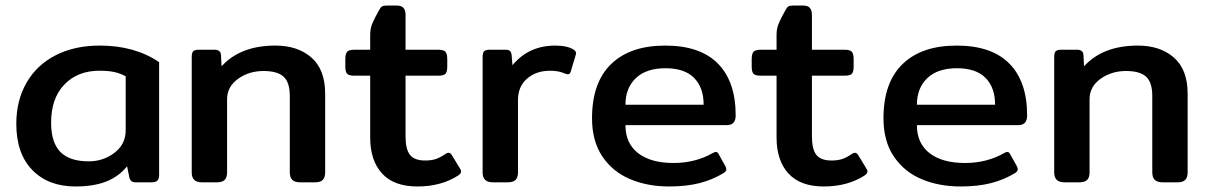

<svg xmlns="http://www.w3.org/2000/svg" viewBox="-20 -660 4373 695"><path d="M39 -212Q39 -296 76 -360.5Q113 -425 181.5 -460Q250 -495 341 -495Q468 -495 556 -435V-27Q556 -12 549.5 -6Q543 0 527 0H472Q461 0 455.5 -4.5Q450 -9 448 -19L440 -58Q409 -20 363.5 -2.5Q318 15 253 15Q155 15 97 -44.5Q39 -104 39 -212ZM435 -189V-384Q414 -395 392.5 -399.5Q371 -404 340 -404Q261 -404 213 -354Q165 -304 165 -216Q165 -144 198.5 -110Q232 -76 301 -76Q354 -76 394.5 -107Q435 -138 435 -189Z M674 -36V-453Q674 -468 679 -474Q684 -480 700 -480H757Q779 -480 780 -460L782 -420Q850 -495 977 -495Q1058 -495 1107.5 -451.5Q1157 -408 1157 -321V-36Q1157 -18 1148.5 -9Q1140 0 1120 0H1067Q1047 0 1038 -9Q1029 -18 1029 -36V-313Q1029 -362 1006.5 -382.5Q984 -403 934 -403Q881 -403 841.5 -374.5Q802 -346 802 -301V-36Q802 -18 793.5 -9Q785 0 764 0H712Q692 0 683 -9Q674 -18 674 -36Z M1320 -162V-386H1263Q1243 -386 1236.5 -393Q1230 -400 1230 -419V-446Q1230 -465 1236.5 -472.5Q1243 -480 1263 -480H1320V-535Q1320 -556 1327.5 -574.5Q1335 -593 1351 -621Q1357 -633 1362.5 -636.5Q1368 -640 1382 -640H1415Q1433 -640 1440.5 -631.5Q1448 -623 1448 -606V-480H1566Q1586 -480 1592.5 -472.5Q1599 -465 1599 -446V-419Q1599 -400 1592.5 -393Q1586 -386 1566 -386H1448V-166Q1448 -120 1464 -99.5Q1480 -79 1519 -79Q1542 -79 1558 -84.5Q1574 -90 1593 -103Q1598 -107 1604 -107Q1610 -107 1616 -98L1645 -50Q1649 -45 1649 -39Q1649 -32 1639 -25Q1577 15 1491 15Q1406 15 1363 -32Q1320 -79 1320 -162Z M1727 -36V-453Q1727 -468 1732 -474Q1737 -480 1753 -480H1810Q1821 -480 1826 -475.5Q1831 -471 1832 -460L1835 -424Q1894 -495 1990 -495Q2034 -495 2057 -480Q2063 -476 2064.5 -471.5Q2066 -467 2064 -461L2046 -401Q2043 -391 2035 -391L2027 -393Q2003 -404 1972 -404Q1921 -404 1888 -375.5Q1855 -347 1855 -298V-36Q1855 -18 1846.5 -9Q1838 0 1817 0H1765Q1745 0 1736 -9Q1727 -18 1727 -36Z M2123 -232Q2123 -361 2192 -428Q2261 -495 2388 -495Q2514 -495 2578.5 -430Q2643 -365 2643 -242Q2643 -207 2611 -207H2244Q2244 -141 2290 -105.5Q2336 -70 2418 -70Q2497 -70 2560 -106Q2567 -110 2571 -110Q2578 -110 2582 -101L2606 -58Q2609 -52 2609 -47Q2609 -40 2600 -34Q2559 -9 2511.5 3Q2464 15 2402 15Q2324 15 2261 -11.5Q2198 -38 2160.5 -93.5Q2123 -149 2123 -232ZM2527 -281Q2527 -343 2492.5 -378Q2458 -413 2389 -413Q2319 -413 2281.5 -377Q2244 -341 2244 -281Z M2791 -162V-386H2734Q2714 -386 2707.5 -393Q2701 -400 2701 -419V-446Q2701 -465 2707.5 -472.5Q2714 -480 2734 -480H2791V-535Q2791 -556 2798.5 -574.5Q2806 -593 2822 -621Q2828 -633 2833.5 -636.5Q2839 -640 2853 -640H2886Q2904 -640 2911.5 -631.5Q2919 -623 2919 -606V-480H3037Q3057 -480 3063.5 -472.5Q3070 -465 3070 -446V-419Q3070 -400 3063.5 -393Q3057 -386 3037 -386H2919V-166Q2919 -120 2935 -99.5Q2951 -79 2990 -79Q3013 -79 3029 -84.5Q3045 -90 3064 -103Q3069 -107 3075 -107Q3081 -107 3087 -98L3116 -50Q3120 -45 3120 -39Q3120 -32 3110 -25Q3048 15 2962 15Q2877 15 2834 -32Q2791 -79 2791 -162Z M3178 -232Q3178 -361 3247 -428Q3316 -495 3443 -495Q3569 -495 3633.5 -430Q3698 -365 3698 -242Q3698 -207 3666 -207H3299Q3299 -141 3345 -105.5Q3391 -70 3473 -70Q3552 -70 3615 -106Q3622 -110 3626 -110Q3633 -110 3637 -101L3661 -58Q3664 -52 3664 -47Q3664 -40 3655 -34Q3614 -9 3566.5 3Q3519 15 3457 15Q3379 15 3316 -11.5Q3253 -38 3215.5 -93.5Q3178 -149 3178 -232ZM3582 -281Q3582 -343 3547.5 -378Q3513 -413 3444 -413Q3374 -413 3336.5 -377Q3299 -341 3299 -281Z M3796 -36V-453Q3796 -468 3801 -474Q3806 -480 3822 -480H3879Q3901 -480 3902 -460L3904 -420Q3972 -495 4099 -495Q4180 -495 4229.5 -451.5Q4279 -408 4279 -321V-36Q4279 -18 4270.5 -9Q4262 0 4242 0H4189Q4169 0 4160 -9Q4151 -18 4151 -36V-313Q4151 -362 4128.5 -382.5Q4106 -403 4056 -403Q4003 -403 3963.5 -374.5Q3924 -346 3924 -301V-36Q3924 -18 3915.5 -9Q3907 0 3886 0H3834Q3814 0 3805 -9Q3796 -18 3796 -36Z"/></svg>

Font: Mitr
Style: Regular
Weight: 400
Designer: Thanarat Vachiruckul
Foundry: Cadson Demak
Version: Version 1.003